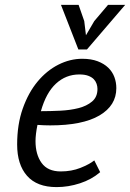

<svg xmlns="http://www.w3.org/2000/svg" viewBox="-20 -752 531 784"><path d="M389 -49Q354 -19 306.5 -3.5Q259 12 211 12Q131 12 90.5 -34Q50 -80 50 -162Q50 -244 73 -309Q96 -374 133.5 -419Q171 -464 218.5 -488Q266 -512 316 -512Q352 -512 378.5 -502Q405 -492 422 -475.5Q439 -459 447 -437.5Q455 -416 455 -392Q455 -321 386 -280.5Q317 -240 185 -240Q173 -240 160 -240.5Q147 -241 133 -242Q129 -223 127 -206Q125 -189 125 -176Q125 -121 150 -86.5Q175 -52 228 -52Q272 -52 308.5 -66.5Q345 -81 365 -97ZM304 -448Q249 -448 208.5 -410.5Q168 -373 147 -298Q185 -298 226 -300Q267 -302 300.5 -310.5Q334 -319 356 -337.5Q378 -356 378 -389Q378 -399 374.5 -409.5Q371 -420 363 -428.5Q355 -437 340.5 -442.5Q326 -448 304 -448ZM335 -550H300L229 -732H301L324 -666L331 -608L365 -666L421 -732H491Z"/></svg>

Font: PT Sans
Style: Italic
Weight: 400
Italic angle: -12°
Designer: A.Korolkova, O.Umpeleva, V.Yefimov
Foundry: ParaType Ltd
Version: Version 2.003W OFL